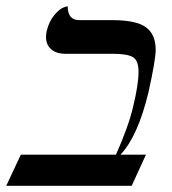

<svg xmlns="http://www.w3.org/2000/svg" viewBox="-67 -598 555 618"><path d="M293.9 -533.2Q372.1 -533.2 403.1 -510Q434.1 -486.8 434.1 -438Q434.1 -405.8 411.1 -301.8Q377 -159.7 320.8 -100.1H402.8L356.9 0H-46.9L0 -100.1H306.2Q347.2 -191.9 361.8 -255.9Q378.9 -326.7 378.9 -366.2Q378.9 -403.3 360.8 -414.1Q342.8 -424.8 297.9 -424.8H144Q114.3 -424.8 97.7 -439.5Q81.1 -454.1 81.1 -479Q81.1 -484.9 83 -497.1Q90.8 -529.3 107.9 -549.6Q125 -569.8 138.2 -574.2L150.9 -578.1Q150.9 -533.2 188 -533.2Z"/></svg>

Font: Linux Libertine
Style: Italic
Weight: 400
Italic angle: -12°
Designer: Philipp H. Poll
Foundry: Philipp H. Poll
Version: Version 5.1.6 ; ttfautohint (v0.9)